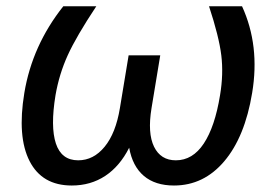

<svg xmlns="http://www.w3.org/2000/svg" viewBox="-20 -565 852 595"><path d="M176.1 -545.5H278.4Q216.6 -452.4 190 -394Q163.4 -335.6 152 -269.9Q136 -172.2 153.2 -120.2Q170.5 -68.2 222.3 -68.2Q269.9 -68.2 304.3 -110.3Q338.8 -152.3 351.6 -230.1L378.6 -393.5H476.6L449.6 -230.1Q436.8 -152.3 457.4 -110.3Q478 -68.2 524.9 -68.2Q577.1 -68.2 611.5 -120.2Q646 -172.2 661.9 -269.9Q672.9 -335.6 665.8 -393.6Q658.7 -451.7 627.8 -545.5H730.1Q785.9 -423.7 761.4 -277Q739 -141 675.2 -65.5Q611.5 9.9 519.2 9.9Q460.9 9.9 425.8 -19.9Q390.6 -49.7 380.3 -107.2Q351.2 -49.7 306.1 -19.9Q261 9.9 202.4 9.9Q110.4 9.9 71.7 -65.7Q33 -141.3 55.4 -277Q79.9 -424.4 176.1 -545.5Z"/></svg>

Font: Karasuma Gothic
Style: Italic
Weight: 400
Italic angle: -9.39999°
Designer: Rasmus Andersson / Ryoko Nishizuka
Foundry: Genbu
Version: Version 1.00